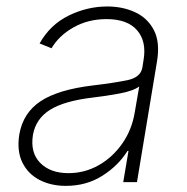

<svg xmlns="http://www.w3.org/2000/svg" viewBox="-20 -574 589 605"><path d="M187.5 11.7Q140.6 11.7 104.4 -7.1Q68.2 -25.9 50.4 -62.1Q32.7 -98.4 40.8 -150.2Q52.6 -218.4 108 -255.1Q163.4 -291.9 274.5 -305Q338.1 -312.5 380.7 -321.2Q423.3 -329.9 428.6 -361.2L432.2 -383.9Q442.5 -443.2 412.1 -478.5Q381.7 -513.8 315.7 -513.8Q257.8 -513.8 211.6 -487.7Q165.5 -461.6 142.4 -421.9L104.8 -437.1Q137.8 -496.1 196.4 -524.9Q255 -553.6 318.2 -553.6Q366.8 -553.6 406.1 -535.3Q445.3 -517 465 -478.9Q484.7 -440.7 474.8 -381L411.6 0H368.3L384.9 -98.4H381.7Q353.3 -52.6 302.9 -20.4Q252.5 11.7 187.5 11.7ZM195.7 -28.4Q246.8 -28.4 291 -53.4Q335.2 -78.5 365.6 -122.2Q396 -165.8 404.8 -221.2L418.7 -301.5Q399.5 -287.3 356.4 -279.3Q313.2 -271.3 273.1 -266.7Q182.2 -256 137.4 -227.8Q92.7 -199.6 83.8 -148.8Q74.9 -93 106.7 -60.7Q138.5 -28.4 195.7 -28.4Z"/></svg>

Font: Inter Extra Light  BETA
Style: Italic
Weight: 200
Italic angle: 9.39999°
Designer: Rasmus Andersson
Foundry: rsms
Version: Version 3.011;git-f93a4a705